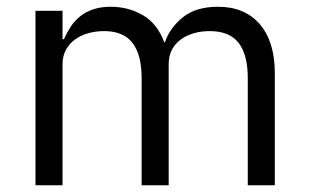

<svg xmlns="http://www.w3.org/2000/svg" viewBox="-20 -548 913 568"><path d="M85 0V-516H165V-432H169Q178 -452 189.5 -469.5Q201 -487 217.5 -500Q234 -513 256 -520.5Q278 -528 308 -528Q359 -528 402 -503.5Q445 -479 466 -423H468Q482 -465 520.5 -496.5Q559 -528 625 -528Q704 -528 748.5 -476.5Q793 -425 793 -331V0H713V-317Q713 -386 686 -421Q659 -456 600 -456Q576 -456 554.5 -450Q533 -444 516 -432Q499 -420 489 -401.5Q479 -383 479 -358V0H399V-317Q399 -386 372 -421Q345 -456 288 -456Q264 -456 242 -450Q220 -444 203 -432Q186 -420 175.5 -401.5Q165 -383 165 -358V0Z"/></svg>

Font: Aneliza
Style: Regular
Weight: 400
Designer: Mike Abbink, Paul van der Laan, Pieter van Rosmalen
Foundry: Bold Monday
Version: Version 3.001;September 8, 2019;FontCreator 11.5.0.2425 64-b